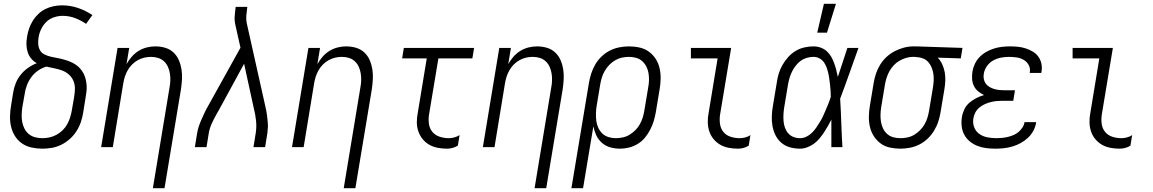

<svg xmlns="http://www.w3.org/2000/svg" viewBox="-20 -771 6040 1006"><path d="M202 8Q173 8 145.5 2Q118 -4 96 -19Q74 -34 59.5 -56.5Q45 -79 38.5 -105.5Q32 -132 32.5 -160.5Q33 -189 38 -218L49 -286Q53 -311 62.5 -335Q72 -359 88.5 -379.5Q105 -400 127 -415.5Q149 -431 173 -440Q156 -449 143.5 -464Q131 -479 125 -498Q119 -517 118.5 -537.5Q118 -558 122 -579Q125 -600 132.5 -621.5Q140 -643 152 -662.5Q164 -682 181 -698Q198 -714 218.5 -724Q239 -734 261 -738.5Q283 -743 305 -743Q349 -743 389.5 -729Q430 -715 464 -692L431 -646Q405 -664 374 -676Q343 -688 308 -688Q286 -688 263 -680.5Q240 -673 223 -656.5Q206 -640 195.5 -618Q185 -596 182 -574Q179 -556 180.5 -538.5Q182 -521 190 -507Q198 -493 213.5 -485.5Q229 -478 246 -474Q263 -470 280 -467Q297 -464 313 -459.5Q329 -455 344.5 -449Q360 -443 374 -434Q388 -425 399 -413Q410 -401 417.5 -386.5Q425 -372 429 -355.5Q433 -339 434 -321.5Q435 -304 432.5 -286.5Q430 -269 427 -251L416 -182Q412 -157 404 -132.5Q396 -108 381.5 -85Q367 -62 346.5 -43.5Q326 -25 302 -13Q278 -1 252.5 3.5Q227 8 202 8ZM202 -47Q220 -47 239 -51Q258 -55 275.5 -64.5Q293 -74 307.5 -88Q322 -102 331.5 -119Q341 -136 347 -154.5Q353 -173 356 -191L368 -260Q372 -283 372.5 -305Q373 -327 365 -346.5Q357 -366 341.5 -380Q326 -394 306 -401.5Q286 -409 265 -413Q244 -417 223 -422Q199 -415 178.5 -400.5Q158 -386 143.5 -366Q129 -346 120.5 -323Q112 -300 109 -277L97 -209Q94 -189 93.5 -169.5Q93 -150 96.5 -131.5Q100 -113 108.5 -96.5Q117 -80 131 -68.5Q145 -57 163.5 -52Q182 -47 202 -47Z M781 215 868 -311Q872 -331 872.5 -350Q873 -369 870 -387Q867 -405 859.5 -421.5Q852 -438 839 -450Q826 -462 808.5 -467.5Q791 -473 771 -473Q754 -473 736.5 -469Q719 -465 702.5 -456Q686 -447 672.5 -433.5Q659 -420 649.5 -403.5Q640 -387 634.5 -370Q629 -353 626 -335L571 0H510L596 -520H657L643 -435Q654 -455 670 -473.5Q686 -492 706.5 -504.5Q727 -517 749.5 -522.5Q772 -528 794 -528Q821 -528 846 -520.5Q871 -513 889 -496Q907 -479 917 -456Q927 -433 931 -407.5Q935 -382 933.5 -355.5Q932 -329 928 -302L842 215Z M1001 0 1013 -74Q1016 -92 1022 -110Q1028 -128 1036 -145.5Q1044 -163 1052 -180.5Q1060 -198 1070 -215L1240 -521L1214 -637Q1212 -646 1210.5 -655.5Q1209 -665 1209 -675Q1210 -688 1211 -701.5Q1212 -715 1214 -728L1215 -735H1276L1275 -728Q1272 -708 1270.5 -688Q1269 -668 1273 -649L1370 -215Q1376 -190 1379.5 -163.5Q1383 -137 1384 -110Q1383 -101 1382.5 -92Q1382 -83 1381 -74L1369 0H1308L1320 -74Q1325 -107 1321.5 -139.5Q1318 -172 1310 -203L1259 -437L1124 -189Q1123 -187 1121.5 -185Q1120 -183 1119 -181V-180Q1117 -178 1116 -176Q1115 -174 1114 -172V-171L1113 -170Q1100 -147 1089 -122.5Q1078 -98 1074 -74L1062 0Z M1781 215 1868 -311Q1872 -331 1872.5 -350Q1873 -369 1870 -387Q1867 -405 1859.5 -421.5Q1852 -438 1839 -450Q1826 -462 1808.5 -467.5Q1791 -473 1771 -473Q1754 -473 1736.5 -469Q1719 -465 1702.5 -456Q1686 -447 1672.5 -433.5Q1659 -420 1649.5 -403.5Q1640 -387 1634.5 -370Q1629 -353 1626 -335L1571 0H1510L1596 -520H1657L1643 -435Q1654 -455 1670 -473.5Q1686 -492 1706.5 -504.5Q1727 -517 1749.5 -522.5Q1772 -528 1794 -528Q1821 -528 1846 -520.5Q1871 -513 1889 -496Q1907 -479 1917 -456Q1927 -433 1931 -407.5Q1935 -382 1933.5 -355.5Q1932 -329 1928 -302L1842 215Z M2323 8Q2298 8 2274 3.5Q2250 -1 2229.5 -12.5Q2209 -24 2194.5 -42Q2180 -60 2172 -82.5Q2164 -105 2164 -130Q2164 -155 2169 -180L2216 -465H2087L2096 -520H2464L2455 -465H2277L2228 -171Q2224 -146 2227.5 -121.5Q2231 -97 2246 -79.5Q2261 -62 2284 -54.5Q2307 -47 2332 -47Q2346 -47 2360.5 -51Q2375 -55 2388 -63L2379 -8Q2366 0 2351.5 4Q2337 8 2323 8Z M2781 215 2868 -311Q2872 -331 2872.5 -350Q2873 -369 2870 -387Q2867 -405 2859.5 -421.5Q2852 -438 2839 -450Q2826 -462 2808.5 -467.5Q2791 -473 2771 -473Q2754 -473 2736.5 -469Q2719 -465 2702.5 -456Q2686 -447 2672.5 -433.5Q2659 -420 2649.5 -403.5Q2640 -387 2634.5 -370Q2629 -353 2626 -335L2571 0H2510L2596 -520H2657L2643 -435Q2654 -455 2670 -473.5Q2686 -492 2706.5 -504.5Q2727 -517 2749.5 -522.5Q2772 -528 2794 -528Q2821 -528 2846 -520.5Q2871 -513 2889 -496Q2907 -479 2917 -456Q2927 -433 2931 -407.5Q2935 -382 2933.5 -355.5Q2932 -329 2928 -302L2842 215Z M2974 215 3066 -338Q3070 -362 3078 -386.5Q3086 -411 3099.5 -434Q3113 -457 3132.5 -475.5Q3152 -494 3175.5 -506Q3199 -518 3225 -523Q3251 -528 3275 -528Q3304 -528 3331 -522Q3358 -516 3379.5 -500.5Q3401 -485 3415.5 -462.5Q3430 -440 3436 -413.5Q3442 -387 3441.5 -359Q3441 -331 3436 -302L3416 -182Q3412 -159 3405 -136Q3398 -113 3386.5 -91Q3375 -69 3359 -49.5Q3343 -30 3321.5 -17Q3300 -4 3276 2Q3252 8 3229 8Q3202 8 3177.5 1Q3153 -6 3134 -22.5Q3115 -39 3104.5 -61.5Q3094 -84 3089 -109L3035 215ZM3206 -47Q3224 -47 3243 -51Q3262 -55 3278.5 -65Q3295 -75 3309 -89Q3323 -103 3332.5 -120Q3342 -137 3347.5 -155Q3353 -173 3356 -191L3376 -311Q3380 -331 3380.5 -350Q3381 -369 3378 -387.5Q3375 -406 3366.5 -422.5Q3358 -439 3344.5 -451Q3331 -463 3313 -468Q3295 -473 3275 -473Q3257 -473 3238.5 -469Q3220 -465 3203 -455Q3186 -445 3172.5 -431Q3159 -417 3149 -400Q3139 -383 3133.5 -365Q3128 -347 3125 -329L3106 -215Q3103 -195 3102.5 -175.5Q3102 -156 3104.5 -137Q3107 -118 3115 -101Q3123 -84 3136 -71.5Q3149 -59 3167.5 -53Q3186 -47 3206 -47Z M3847 8Q3822 8 3798 3.5Q3774 -1 3754 -12.5Q3734 -24 3719 -42Q3704 -60 3696.5 -82.5Q3689 -105 3688.5 -130Q3688 -155 3693 -180L3740 -465H3600V-520H3811L3753 -171Q3749 -146 3752.5 -121.5Q3756 -97 3770.5 -79.5Q3785 -62 3808 -54.5Q3831 -47 3856 -47Q3870 -47 3885 -51Q3900 -55 3912 -63L3903 -8Q3891 0 3876 4Q3861 8 3847 8Z M4172 8Q4145 8 4119.5 1Q4094 -6 4074.5 -22.5Q4055 -39 4043.5 -62Q4032 -85 4027.5 -110.5Q4023 -136 4024 -163Q4025 -190 4030 -218L4050 -338Q4053 -361 4060 -384.5Q4067 -408 4079.5 -430Q4092 -452 4109.5 -471.5Q4127 -491 4148.5 -504Q4170 -517 4194.5 -522.5Q4219 -528 4242 -528Q4262 -528 4280 -521.5Q4298 -515 4312 -502.5Q4326 -490 4335 -474Q4344 -458 4350.5 -440.5Q4357 -423 4361.5 -405Q4366 -387 4370 -368Q4382 -406 4395 -444Q4408 -482 4420 -520H4478Q4454 -453 4430.5 -386.5Q4407 -320 4382 -254Q4386 -191 4388 -127Q4390 -63 4394 0H4336Q4336 -36 4336 -72Q4336 -108 4336 -144Q4327 -127 4317.5 -110Q4308 -93 4297 -76.5Q4286 -60 4273 -44.5Q4260 -29 4244 -17.5Q4228 -6 4209 1Q4190 8 4172 8ZM4172 -47Q4189 -47 4205.5 -55Q4222 -63 4235 -76Q4248 -89 4258 -104Q4268 -119 4277.5 -134.5Q4287 -150 4294 -166Q4301 -182 4308 -198Q4315 -214 4321.5 -230.5Q4328 -247 4333 -263Q4333 -279 4332 -295Q4331 -311 4329 -327Q4327 -343 4325 -358.5Q4323 -374 4319.5 -389Q4316 -404 4310.5 -419Q4305 -434 4296 -446Q4287 -458 4273 -465.5Q4259 -473 4242 -473Q4225 -473 4207.5 -468Q4190 -463 4175.5 -452.5Q4161 -442 4149.5 -427Q4138 -412 4130 -396Q4122 -380 4117 -363Q4112 -346 4109 -329L4089 -209Q4086 -190 4085 -172Q4084 -154 4085.5 -136Q4087 -118 4093 -101.5Q4099 -85 4110 -72.5Q4121 -60 4137 -53.5Q4153 -47 4172 -47ZM4262 -600 4297 -751H4360L4313 -600Z M4698 8Q4669 8 4642 2Q4615 -4 4594 -19.5Q4573 -35 4558.5 -57.5Q4544 -80 4538 -106.5Q4532 -133 4532.5 -161Q4533 -189 4538 -218L4558 -338Q4562 -362 4570 -386Q4578 -410 4592 -432.5Q4606 -455 4625.5 -473Q4645 -491 4668.5 -503Q4692 -515 4716.5 -521.5Q4741 -528 4766 -528H4781L5023 -520L5014 -465L4893 -469Q4908 -454 4917 -434Q4926 -414 4930 -392.5Q4934 -371 4933 -348Q4932 -325 4928 -302L4908 -182Q4904 -158 4896 -133.5Q4888 -109 4874 -86Q4860 -63 4840.5 -44.5Q4821 -26 4797.5 -14Q4774 -2 4748 3Q4722 8 4698 8ZM4698 -47Q4716 -47 4735 -51Q4754 -55 4770.5 -65Q4787 -75 4801 -89Q4815 -103 4824.5 -120Q4834 -137 4839.5 -155Q4845 -173 4848 -191L4868 -311Q4871 -330 4872 -348Q4873 -366 4870.5 -383.5Q4868 -401 4861.5 -417Q4855 -433 4844 -445.5Q4833 -458 4817 -464.5Q4801 -471 4782 -472L4772 -473H4763Q4745 -473 4727 -467.5Q4709 -462 4692.5 -452.5Q4676 -443 4662.5 -428.5Q4649 -414 4640 -397.5Q4631 -381 4625.5 -363.5Q4620 -346 4617 -329L4597 -209Q4594 -189 4593.5 -170Q4593 -151 4596 -132.5Q4599 -114 4607 -97.5Q4615 -81 4628.5 -69Q4642 -57 4660 -52Q4678 -47 4698 -47Z M5196 8Q5172 8 5147.5 5Q5123 2 5101.5 -6.5Q5080 -15 5062 -29.5Q5044 -44 5033 -64Q5022 -84 5019 -108Q5016 -132 5020 -157Q5023 -177 5032.5 -197.5Q5042 -218 5059 -232.5Q5076 -247 5095.5 -257Q5115 -267 5136 -273Q5119 -281 5105 -292.5Q5091 -304 5083 -320.5Q5075 -337 5073.5 -356Q5072 -375 5075 -395Q5078 -415 5087.5 -435.5Q5097 -456 5112.5 -472Q5128 -488 5147.5 -499Q5167 -510 5187.5 -516.5Q5208 -523 5229 -525.5Q5250 -528 5271 -528Q5292 -528 5313 -526Q5334 -524 5354 -517.5Q5374 -511 5391.5 -500.5Q5409 -490 5420.5 -474Q5432 -458 5436.5 -437.5Q5441 -417 5437 -396L5436 -389H5375L5376 -393Q5379 -414 5369.5 -431Q5360 -448 5343.5 -457.5Q5327 -467 5307 -470Q5287 -473 5267 -473Q5246 -473 5225 -469Q5204 -465 5184.5 -454.5Q5165 -444 5151.5 -425Q5138 -406 5135 -386Q5132 -372 5134.5 -358Q5137 -344 5144.5 -333.5Q5152 -323 5163.5 -316Q5175 -309 5188 -305Q5201 -301 5215 -299.5Q5229 -298 5243 -298H5298L5289 -243H5234Q5218 -243 5202 -241.5Q5186 -240 5170.5 -236Q5155 -232 5139.5 -225Q5124 -218 5111 -207Q5098 -196 5090 -181Q5082 -166 5080 -150Q5076 -126 5084.5 -104Q5093 -82 5111.5 -69Q5130 -56 5153.5 -51.5Q5177 -47 5201 -47Q5215 -47 5230.5 -48.5Q5246 -50 5260.5 -53.5Q5275 -57 5289.5 -63Q5304 -69 5316 -79Q5328 -89 5337 -102.5Q5346 -116 5348 -131H5409V-130Q5406 -108 5395 -87Q5384 -66 5366.5 -49.5Q5349 -33 5328 -21.5Q5307 -10 5285 -3.5Q5263 3 5240.5 5.5Q5218 8 5196 8Z M5847 8Q5822 8 5798 3.5Q5774 -1 5754 -12.5Q5734 -24 5719 -42Q5704 -60 5696.5 -82.5Q5689 -105 5688.5 -130Q5688 -155 5693 -180L5740 -465H5600V-520H5811L5753 -171Q5749 -146 5752.5 -121.5Q5756 -97 5770.5 -79.5Q5785 -62 5808 -54.5Q5831 -47 5856 -47Q5870 -47 5885 -51Q5900 -55 5912 -63L5903 -8Q5891 0 5876 4Q5861 8 5847 8Z"/></svg>

Font: Iosevka Term Curly Lt Obl
Style: Regular
Weight: 300
Italic angle: -9°
Designer: Belleve Invis
Foundry: Belleve Invis
Version: Version 32.3.0